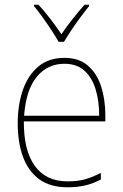

<svg xmlns="http://www.w3.org/2000/svg" viewBox="-20 -783 521 813"><path d="M253 -538Q315 -538 353 -504.5Q391 -471 408.5 -416Q426 -361 426 -295V-269H81Q80 -146 127.5 -80.5Q175 -15 266 -15Q306 -15 337 -23Q368 -31 407 -51V-23Q375 -6 341.5 2Q308 10 266 10Q192 10 145.5 -24.5Q99 -59 77 -120Q55 -181 55 -261Q55 -338 76.5 -401Q98 -464 142 -501Q186 -538 253 -538ZM253 -513Q181 -513 135.5 -457.5Q90 -402 82 -293H400Q400 -356 384.5 -406Q369 -456 336.5 -484.5Q304 -513 253 -513ZM228 -606Q216 -628 197.5 -656Q179 -684 159.5 -711Q140 -738 124 -757V-763H143Q168 -736 194 -702Q220 -668 240 -638Q283 -701 338 -763H357V-757Q340 -736 320 -709Q300 -682 282 -655Q264 -628 251 -606Z"/></svg>

Font: Noto Sans Lao UI SemCond Thin
Style: Regular
Weight: 100
Width: 4
Designer: Monotype Design Team
Foundry: Monotype Imaging Inc.
Version: Version 2.000; ttfautohint (v1.8.4.7-5d5b)